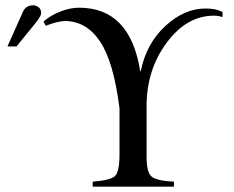

<svg xmlns="http://www.w3.org/2000/svg" viewBox="-20 -703 880 723"><path d="M818 -658V-639Q801 -644 786 -644Q683 -644 607.5 -542Q532 -440 532 -304V-111Q532 -54 551 -38Q570 -22 635 -19V0H329V-19Q397 -24 413.5 -40.5Q430 -57 430 -123V-295Q408 -470 357 -546.5Q306 -623 225 -624Q201 -624 152 -606L144 -622Q170 -645 207 -659.5Q244 -674 278 -674Q470 -674 508 -435H510Q531 -539 602.5 -605Q674 -671 754 -671Q793 -671 818 -658ZM8 -528 67 -660Q78 -683 105 -683Q116 -683 125.5 -675.5Q135 -668 135 -654Q135 -641 108 -609L42 -528Z"/></svg>

Font: STIX Math
Style: Regular
Weight: 400
Designer: MicroPress Inc., with final additions and corrections provided by Coen Hoffman, Elsevier (retired)
Version: Version 1.1.1